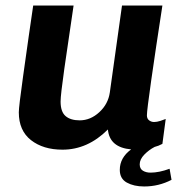

<svg xmlns="http://www.w3.org/2000/svg" viewBox="-20 -531 652 694"><path d="M600 119Q554 143 501 143Q464 143 438.5 129Q413 115 413 83Q413 39 454 9Q376 2 370 -63Q297 10 206 10Q136 10 92 -24.5Q48 -59 48 -125Q48 -145 63.5 -255.5Q79 -366 84 -401L100 -511H246Q226 -378 212.5 -282.5Q199 -187 199 -164Q199 -127 217 -111.5Q235 -96 268 -96Q307 -96 339 -125.5Q371 -155 377 -197L421 -511H567Q542 -349 526.5 -240Q511 -131 511 -114Q511 -102 519 -96Q527 -90 537 -90Q547 -90 559.5 -94Q572 -98 579 -101L567 -11Q552 -3 539 0Q518 11 501.5 28Q485 45 485 63Q485 79 496.5 86Q508 93 524 93Q555 93 593 79Z"/></svg>

Font: Chivo
Style: Bold Italic
Weight: 700
Italic angle: -8.05°
Designer: Hector Gatti
Foundry: Omnibus-Type
Version: Version 1.007